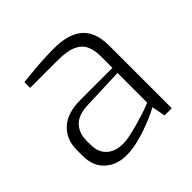

<svg xmlns="http://www.w3.org/2000/svg" viewBox="-143 -682 828 828"><g transform="rotate(-45 271.5 -268.0)"><path d="M183 6Q125 6 86.5 -28.5Q48 -63 48 -127V-163Q48 -226 89.5 -265Q131 -304 212 -304H407V-378Q407 -414 394.5 -440Q382 -466 351 -480Q320 -494 262 -494H95V-529Q128 -533 173.5 -537Q219 -541 278 -542Q343 -543 384.5 -525.5Q426 -508 445.5 -472Q465 -436 465 -381V0H421L409 -62Q406 -60 384.5 -49.5Q363 -39 329 -26Q295 -13 257 -3.5Q219 6 183 6ZM203 -40Q223 -39 249.5 -44.5Q276 -50 303 -57.5Q330 -65 353.5 -72.5Q377 -80 391.5 -86Q406 -92 407 -92V-273L221 -266Q159 -264 132.5 -235Q106 -206 106 -162V-137Q106 -101 121 -79.5Q136 -58 158.5 -49Q181 -40 203 -40Z"/></g></svg>

Font: Exo Thin Light
Style: Regular
Weight: 300
Version: Version 2.000